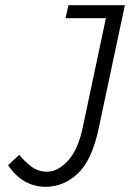

<svg xmlns="http://www.w3.org/2000/svg" viewBox="-20 -710 500 738"><path d="M11 -75 54 -115Q75 -89 101 -69.5Q127 -50 161 -50Q202 -50 241 -92Q280 -134 298 -220L387 -640H232L243 -690H460L359 -215Q333 -93 278.5 -42.5Q224 8 156 8Q67 8 11 -75Z"/></svg>

Font: Radio Canada Condensed Light
Style: Italic
Weight: 300
Width: 3
Italic angle: -12°
Designer: Charles Daoud, Etienne Aubert Bonn, Alexandre Saumier Demers, Jacques Le Bailly
Foundry: Radio-Canada
Version: Version 2.104; ttfautohint (v1.8.4.7-5d5b);gftools[0.9.28.de